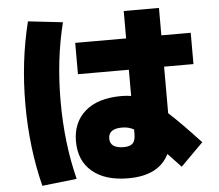

<svg xmlns="http://www.w3.org/2000/svg" viewBox="-57 -854 1114 977"><g transform="rotate(-5 500.0 -365.0)"><path d="M550 -200Q480 -200 480 -150Q480 -100 550 -100Q582 -100 596 -114Q610 -128 610 -160V-185Q583 -200 550 -200ZM297 -760Q250 -574 250 -360Q250 -146 297 40L120 60Q70 -139 70 -360Q70 -581 120 -780ZM768 -46Q716 60 560 60Q442 60 376 4.5Q310 -51 310 -150Q310 -247 375 -303.5Q440 -360 560 -360Q589 -360 610 -356V-490H350V-650H610V-790H790V-650H940V-490H790V-252Q844 -204 950 -90L835 25Q813 2 768 -46Z"/></g></svg>

Font: Mplus 1p Black
Style: Regular
Weight: 900
Version: Version 1.061